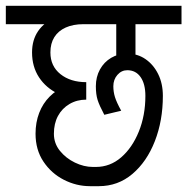

<svg xmlns="http://www.w3.org/2000/svg" viewBox="-45 -650 643 659"><path d="M354 -433V-585H420V-433Q409 -436 398 -437Q387 -438 376 -437Q365 -436 354 -433ZM294 -11 284 -77Q333 -77 371 -110Q409 -143 431.5 -198.5Q454 -254 454 -321H514Q514 -236 486.5 -165.5Q459 -95 409.5 -53Q360 -11 294 -11ZM264 -11Q217 -11 174 -33Q131 -55 104 -95.5Q77 -136 77 -191H140Q140 -158 160.5 -132.5Q181 -107 212 -92Q243 -77 274 -77ZM263 -11 273 -77H285L295 -11ZM77 -191Q77 -230 89.5 -262.5Q102 -295 125.5 -318.5Q149 -342 181 -355Q213 -368 251 -368V-308Q219 -308 193.5 -293Q168 -278 154 -252Q140 -226 140 -191ZM251 -308Q197 -308 155 -328Q113 -348 89 -384.5Q65 -421 65 -470H128Q128 -423 162.5 -395.5Q197 -368 251 -368ZM65 -470Q65 -513 86 -543.5Q107 -574 146.5 -590.5Q186 -607 241 -607V-567Q206 -567 180.5 -555.5Q155 -544 141.5 -522.5Q128 -501 128 -470ZM-25 -567V-630H578V-567ZM454 -321Q454 -362 437.5 -385.5Q421 -409 392 -409V-466Q427 -466 454.5 -447Q482 -428 498 -395.5Q514 -363 514 -321ZM313 -256Q296 -288 290 -307Q284 -326 284 -354H344Q344 -335 349.5 -317Q355 -299 371 -270ZM284 -354Q284 -386 298 -411.5Q312 -437 336.5 -451.5Q361 -466 392 -466V-409Q372 -409 358 -393Q344 -377 344 -354Z"/></svg>

Font: Akshar Light Light
Style: Regular
Weight: 300
Version: Version 1.100